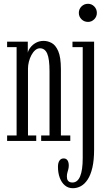

<svg xmlns="http://www.w3.org/2000/svg" viewBox="-20 -743 565 1012"><path d="M17.5 0V-29H67.5V-494.5H17.5V-523.5H126.5V-465.5Q129.5 -479 140.8 -493.5Q152 -508 169.8 -517.8Q187.5 -527.5 210.5 -527.5Q231.5 -527.5 252.2 -516.5Q273 -505.5 287 -473.5Q301 -441.5 301 -377.5V-29H350.5V0H197V-29H241V-367.5Q241 -432.5 228.8 -460.5Q216.5 -488.5 190.5 -488.5Q177 -488.5 165.5 -478.5Q154 -468.5 145.5 -452.5Q137 -436.5 132.2 -417.8Q127.5 -399 127.5 -381.5V-29H171V0ZM364 249Q339.5 249 322 234.2Q304.5 219.5 295 194Q285.5 168.5 285.5 136Q285.5 115 293.5 103.5Q301.5 92 315.5 92Q329 92 335.8 102.2Q342.5 112.5 342.5 129Q342.5 140 340 149.2Q337.5 158.5 335 167.5Q332.5 176.5 332.5 187Q332.5 200.5 337 207.5Q341.5 214.5 348.2 216.8Q355 219 361.5 219Q389 219 402.5 186Q416 153 416 90.5V-494.5H362V-523.5H476V45.5Q476 101 467 140Q458 179 442.2 203Q426.5 227 406.5 238Q386.5 249 364 249ZM444 -627.5Q423.5 -627.5 409.5 -641.5Q395.5 -655.5 395.5 -675Q395.5 -695 409.5 -709Q423.5 -723 444 -723Q463 -723 476.8 -709Q490.5 -695 490.5 -675Q490.5 -655.5 476.8 -641.5Q463 -627.5 444 -627.5Z"/></svg>

Font: Imbue 24pt Light
Style: Regular
Weight: 300
Designer: Tyler Finck
Foundry: Etcetera Type Company
Version: Version 1.102